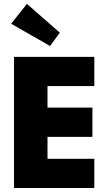

<svg xmlns="http://www.w3.org/2000/svg" viewBox="-20 -946 508 966"><path d="M454.5 0H50.5V-660H454.5V-513H219V-404.5H445V-257.5H219V-147H454.5ZM232 -714.5 36 -826.5 115.5 -926.5 281 -781.5Z"/></svg>

Font: Lucymar Sans ExtraBold
Style: Regular
Weight: 800
Foundry: The League of Moveable Type (original font) / Main changes by Cristiano Sobral with portions from Mirco Monsees
Version: Version 2.001;August 30, 2020;FontCreator 13.0.0.2681 64-bit